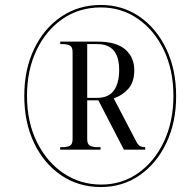

<svg xmlns="http://www.w3.org/2000/svg" viewBox="-20 -745 770 775"><path d="M387 10Q297 10 227 -37.5Q157 -85 117.5 -168Q78 -251 78 -358Q78 -464 117.5 -547Q157 -630 227 -677.5Q297 -725 387 -725Q475 -725 543.5 -677.5Q612 -630 651.5 -547Q691 -464 691 -357Q691 -251 651.5 -168Q612 -85 543.5 -37.5Q475 10 387 10ZM389 0Q472 0 538 -46.5Q604 -93 642 -174Q680 -255 680 -358Q680 -461 642 -541.5Q604 -622 537.5 -668.5Q471 -715 387 -715Q300 -715 233 -669Q166 -623 127.5 -542.5Q89 -462 89 -358Q89 -252 129 -171.5Q169 -91 236.5 -45.5Q304 0 389 0ZM223 -141V-151H235Q250 -151 261.5 -156.5Q273 -162 273 -183V-535Q273 -556 261.5 -561.5Q250 -567 235 -567H223V-577H374Q449 -577 485.5 -545.5Q522 -514 522 -462Q522 -413 497.5 -386Q473 -359 439 -348L531 -172Q538 -159 546 -155Q554 -151 566 -151V-141H480L377 -340H332V-183Q332 -162 344.5 -156.5Q357 -151 373 -151H386V-141ZM372 -350Q418 -350 439.5 -379.5Q461 -409 461 -463Q461 -567 373 -567H332V-350Z"/></svg>

Font: Noto Serif Display Condensed SemiBold
Style: Italic
Weight: 600
Width: 3
Italic angle: -12°
Designer: Monotype Design Team
Foundry: Monotype Imaging Inc.
Version: Version 2.009